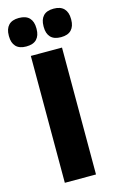

<svg xmlns="http://www.w3.org/2000/svg" viewBox="-147 -883 568 934"><g transform="rotate(-15 137.0 -416.0)"><path d="M215 0H58V-639H215ZM49 -689Q14.5 -689 -2.8 -707.2Q-20 -725.5 -20 -758.5V-762.5Q-20 -796 -2.8 -814.2Q14.5 -832.5 49 -832.5Q84.5 -832.5 101.8 -814.2Q119 -796 119 -762.5V-758.5Q119 -725.5 101.8 -707.2Q84.5 -689 49 -689ZM224 -689Q189 -689 172 -707.2Q155 -725.5 155 -758.5V-762.5Q155 -796 172 -814.2Q189 -832.5 224 -832.5Q259 -832.5 276.2 -814.2Q293.5 -796 293.5 -762.5V-758.5Q293.5 -725.5 276.2 -707.2Q259 -689 224 -689Z"/></g></svg>

Font: Anek Latin Medium
Style: Bold
Weight: 700
Version: Version 1.003